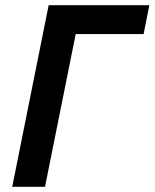

<svg xmlns="http://www.w3.org/2000/svg" viewBox="-20 -718 594 738"><path d="M27 0 167 -698H554L532 -587H271L153 0Z"/></svg>

Font: IBM Plex Sans SemiBold
Style: Italic
Weight: 600
Italic angle: -11.31°
Designer: Mike Abbink, Paul van der Laan, Pieter van Rosmalen
Foundry: Bold Monday
Version: Version 3.201